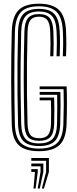

<svg xmlns="http://www.w3.org/2000/svg" viewBox="-20 -828 425 1061"><path d="M196 7.5Q117.5 7.5 82.2 -27.1Q47 -61.8 45 -141.8Q42 -264.8 41.8 -389.8Q41.5 -514.8 45 -654.5Q47.5 -735 81.9 -771.2Q116.2 -807.5 195.5 -807.5Q269.2 -807.5 304.9 -773.9Q340.5 -740.2 344.8 -659.2Q348.2 -587.2 344.8 -517.2H327.2Q328.8 -549 329 -584.2Q329.2 -619.5 327.2 -658.2Q323.5 -731.5 292.5 -762.4Q261.5 -793.2 195.5 -793.2Q125 -793.2 94.9 -760.2Q64.8 -727.2 62.5 -654Q59.2 -522.5 59.2 -398.4Q59.2 -274.2 62.2 -142Q64.2 -67.8 96.1 -37.2Q128 -6.8 196 -6.8Q264.2 -6.8 295.9 -37.6Q327.5 -68.5 330.2 -142.2Q332.2 -202 332.4 -250.4Q332.5 -298.8 331.2 -335H199.2V-350.5H348.2Q349.8 -312.2 349.9 -261.5Q350 -210.8 347.8 -141.2Q344.8 -59.5 308.1 -26Q271.5 7.5 196 7.5ZM196 -21Q135.5 -21 108.6 -48.9Q81.8 -76.8 79.8 -142.2Q77.5 -230 76.6 -312Q75.8 -394 76.6 -477.5Q77.5 -561 79.8 -653.5Q81.8 -722 109 -750.5Q136.2 -779 195.5 -779Q254 -779 280.2 -750.8Q306.5 -722.5 309.8 -657.2Q311.8 -619.2 311.6 -586.1Q311.5 -553 310 -517.2H292.5Q294 -551.5 294.1 -585.4Q294.2 -619.2 292.5 -656Q289.5 -715.5 266.6 -740Q243.8 -764.5 195.5 -764.5Q145.8 -764.5 122.4 -739.4Q99 -714.2 97.2 -652.8Q94.8 -560 94 -476.4Q93.2 -392.8 94.1 -311.1Q95 -229.5 97.2 -142.8Q98.8 -85 121.5 -60.2Q144.2 -35.5 196 -35.5Q246.2 -35.5 269.9 -59.9Q293.5 -84.2 295.2 -143.5Q296.2 -185 296.4 -229.8Q296.5 -274.5 295.8 -304.2H199.2V-319.8H313.8Q314.8 -287.2 314.6 -244.9Q314.5 -202.5 312.8 -142.8Q310.5 -77.8 283.8 -49.4Q257 -21 196 -21ZM196 -49.8Q152.8 -49.8 134.4 -71.4Q116 -93 114.8 -143.5Q111.2 -273.8 111.1 -394.2Q111 -514.8 114.8 -652.5Q116.2 -705.2 134.6 -727.8Q153 -750.2 195.5 -750.2Q235.8 -750.2 254.1 -728.8Q272.5 -707.2 275 -655.2Q276.5 -619.5 276.5 -586.9Q276.5 -554.2 275 -517.2H257.5Q259.2 -555 259.2 -586.6Q259.2 -618.2 257.5 -654Q255.5 -699.5 241.2 -717.6Q227 -735.8 195.5 -735.8Q162.5 -735.8 148 -717.1Q133.5 -698.5 132.2 -652Q129.8 -561.5 129 -479.2Q128.2 -397 129 -315.1Q129.8 -233.2 132.2 -144Q133.5 -100.2 147.8 -82.2Q162 -64.2 196 -64.2Q230.5 -64.2 245.5 -82.2Q260.5 -100.2 262 -145Q263 -181.8 262.5 -216.8Q262 -251.8 261.5 -273.5H199.2V-289H279.2Q280 -265.5 280.4 -228Q280.8 -190.5 279.5 -144.2Q277.8 -92.8 258.5 -71.2Q239.2 -49.8 196 -49.8ZM211.2 213.8 234.8 122V60.5H153V45H250.2V122L222.8 213.8ZM188.2 213.8 204 122V91.2H153V75.8H219.5V122L199.8 213.8ZM165.2 213.8 173.2 122H153V106.5H188.8V122L176.8 213.8Z"/></svg>

Font: Big Shoulders Inline Display SemiBold
Style: Regular
Weight: 600
Designer: Patric King
Foundry: XO Type Co
Version: Version 1.000